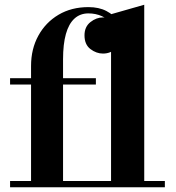

<svg xmlns="http://www.w3.org/2000/svg" viewBox="-20 -790 742 810"><path d="M111 0V-511.5Q111 -583.5 141.8 -639.5Q172.5 -695.5 227 -727.8Q281.5 -760 353 -760Q397.5 -760 429 -743.5Q460.5 -727 477.5 -701.5Q494.5 -676 494.5 -648.5Q494.5 -608.5 470.5 -586.2Q446.5 -564 414.5 -564Q386.5 -564 361.5 -583Q336.5 -602 336.5 -641Q336.5 -677 361.5 -696.8Q386.5 -716.5 414.5 -716.5Q444 -716.5 468.8 -698.5Q493.5 -680.5 493.5 -648.5H467.5Q467.5 -671 452 -690.2Q436.5 -709.5 410.5 -721.5Q384.5 -733.5 353 -733.5Q318 -733.5 294 -711.5Q270 -689.5 258 -646.5Q246 -603.5 246 -540V0ZM22.5 0V-26.5H675.5V0ZM22.5 -433.5V-460H384.5V-433.5ZM448.5 0V-730L588.5 -770V0Z"/></svg>

Font: Bodoni Moda SC 9pt
Style: Bold
Weight: 700
Designer: Owen Earl
Foundry: indestructible type
Version: Version 2.005